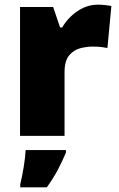

<svg xmlns="http://www.w3.org/2000/svg" viewBox="-20 -583 509 824"><path d="M400 -563Q416 -563 433 -561Q450 -559 458 -557L441 -377Q431 -379 416.5 -381Q402 -383 376 -383Q352 -383 324.5 -376Q297 -369 277 -345.5Q257 -322 257 -272V0H66V-553H208L238 -465H247Q270 -506 311.5 -534.5Q353 -563 400 -563ZM263 72Q246 112 228 146Q210 180 181 221H67V207Q75 175 82 132Q89 89 90 61H263Z"/></svg>

Font: Noto Sans Ethiopic Black
Style: Regular
Weight: 900
Designer: Monotype Design Team
Foundry: Monotype Imaging Inc.
Version: Version 2.102; ttfautohint (v1.8.4.7-5d5b)